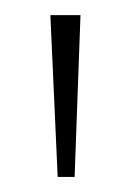

<svg xmlns="http://www.w3.org/2000/svg" viewBox="-20 -734 174 255"><path d="M86.9 -713.9 79.1 -499H56.6L46.9 -713.9Z"/></svg>

Font: Koh Santepheap Thin
Style: Regular
Weight: 100
Designer: Danh Hong
Version: Version 2.002; ttfautohint (v1.8.3)